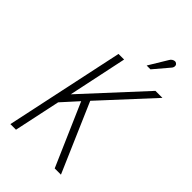

<svg xmlns="http://www.w3.org/2000/svg" viewBox="-266 -980 1066 1066"><g transform="rotate(45 267.5 -446.5)"><path d="M449 -851Q456 -858 458.5 -865Q461 -872 459.5 -879Q458 -886 451 -890Q446 -894 438.5 -893Q431 -892 424 -887.5Q417 -883 412 -874L346 -765H376ZM161 -354 234 -700H190L41 0H85L143 -273L229 -368L389 0H438L263 -405L535 -700H480Z"/></g></svg>

Font: Advent Pro Light
Style: Italic
Weight: 300
Italic angle: -12°
Version: Version 3.000